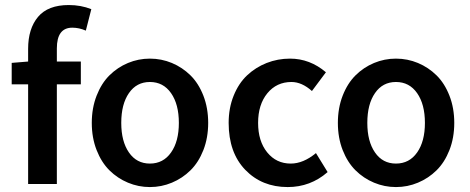

<svg xmlns="http://www.w3.org/2000/svg" viewBox="-20 -738 1883 770"><path d="M26.9 -399.9V-485.8L92.8 -491.2V-542Q92.8 -623 132.6 -670.4Q172.4 -717.8 255.9 -717.8Q304.7 -717.8 346.2 -701.2L324.2 -615.2Q297.4 -627 270 -627Q208 -627 208 -543.9V-491.2H304.2V-399.9H208V0H92.8V-399.9Z M581.1 -502.9Q627.4 -502.9 669.4 -485.4Q711.4 -467.8 743.9 -435.8Q776.4 -403.8 795.7 -354.2Q814.9 -304.7 814.9 -245.1Q814.9 -185.5 795.7 -136.2Q776.4 -86.9 743.9 -54.9Q711.4 -22.9 669.4 -5.4Q627.4 12.2 581.1 12.2Q535.2 12.2 493.2 -5.4Q451.2 -22.9 418.9 -54.9Q386.7 -86.9 367.4 -136.2Q348.1 -185.5 348.1 -245.1Q348.1 -304.7 367.4 -354.2Q386.7 -403.8 418.9 -435.8Q451.2 -467.8 493.2 -485.4Q535.2 -502.9 581.1 -502.9ZM466.3 -245.1Q466.3 -170.9 497.1 -126.5Q527.8 -82 581.1 -82Q634.8 -82 666 -126.5Q697.3 -170.9 697.3 -245.1Q697.3 -319.8 666 -364.5Q634.8 -409.2 581.1 -409.2Q527.8 -409.2 497.1 -364.7Q466.3 -320.3 466.3 -245.1Z M897 -245.1Q897 -304.7 917 -354.2Q937 -403.8 970.9 -435.8Q1004.9 -467.8 1049.3 -485.4Q1093.8 -502.9 1143.1 -502.9Q1222.7 -502.9 1287.1 -448.2L1231 -373Q1190.4 -409.2 1148.9 -409.2Q1089.4 -409.2 1052.2 -364Q1015.1 -318.8 1015.1 -245.1Q1015.1 -171.9 1051.5 -127Q1087.9 -82 1146 -82Q1196.3 -82 1247.1 -124L1293.9 -47.9Q1225.1 12.2 1133.8 12.2Q1030.3 12.2 963.6 -56.9Q897 -126 897 -245.1Z M1567.9 -502.9Q1614.3 -502.9 1656.2 -485.4Q1698.2 -467.8 1730.7 -435.8Q1763.2 -403.8 1782.5 -354.2Q1801.8 -304.7 1801.8 -245.1Q1801.8 -185.5 1782.5 -136.2Q1763.2 -86.9 1730.7 -54.9Q1698.2 -22.9 1656.2 -5.4Q1614.3 12.2 1567.9 12.2Q1522 12.2 1480 -5.4Q1438 -22.9 1405.8 -54.9Q1373.5 -86.9 1354.2 -136.2Q1335 -185.5 1335 -245.1Q1335 -304.7 1354.2 -354.2Q1373.5 -403.8 1405.8 -435.8Q1438 -467.8 1480 -485.4Q1522 -502.9 1567.9 -502.9ZM1453.1 -245.1Q1453.1 -170.9 1483.9 -126.5Q1514.6 -82 1567.9 -82Q1621.6 -82 1652.8 -126.5Q1684.1 -170.9 1684.1 -245.1Q1684.1 -319.8 1652.8 -364.5Q1621.6 -409.2 1567.9 -409.2Q1514.6 -409.2 1483.9 -364.7Q1453.1 -320.3 1453.1 -245.1Z"/></svg>

Font: Source Sans Pro Semibold
Style: Regular
Weight: 600
Designer: Paul D. Hunt
Foundry: Adobe Systems Incorporated
Version: Version 2.020;PS 2.0;hotconv 1.0.86;makeotf.lib2.5.63406